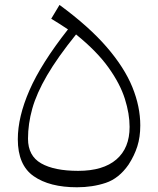

<svg xmlns="http://www.w3.org/2000/svg" viewBox="-20 -770 659 800"><path d="M564.5 -247.6Q564.5 -198.7 552.2 -160.2Q540 -121.6 515.6 -84Q475.6 -26.4 420.7 -8.1Q365.7 10.3 300.8 10.3Q186.5 10.3 120.4 -35.9Q54.2 -82 54.2 -189.9Q54.2 -282.7 102.8 -394Q151.4 -505.4 263.2 -647.5Q246.6 -658.7 230.2 -669.2Q213.9 -679.7 193.4 -691.9L228 -749.5Q351.1 -659.2 424.8 -573.7Q498.5 -488.3 531.5 -407Q564.5 -325.7 564.5 -247.6ZM296.9 -626.5Q219.7 -530.8 176 -455.8Q132.3 -380.9 114.5 -317.4Q96.7 -253.9 96.7 -191.9Q96.7 -120.6 151.4 -89.4Q206.1 -58.1 305.7 -58.1Q409.7 -58.1 464.8 -105.5Q520 -152.8 520 -241.2Q520 -295.9 500.2 -358.4Q480.5 -420.9 432.1 -488.5Q383.8 -556.2 296.9 -626.5Z"/></svg>

Font: Pinar-DS2-FD Light
Style: Regular
Weight: 300
Designer: Amin Abedi
Version: Version 2.000